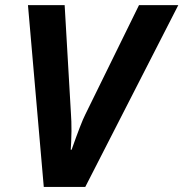

<svg xmlns="http://www.w3.org/2000/svg" viewBox="-20 -734 720 754"><path d="M261.2 -146Q299.3 -253.9 314.9 -284.2L525.9 -713.9H680.2L314.9 0H151.9L89.8 -713.9H233.9L258.8 -284.2Q260.7 -262.2 260.7 -219.2Q259.8 -168.9 257.8 -146Z"/></svg>

Font: CAA NEO Sans
Style: Bold Italic
Weight: 700
Italic angle: -12°
Version: Version 1.10